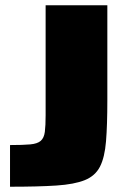

<svg xmlns="http://www.w3.org/2000/svg" viewBox="-20 -708 478 728"><path d="M18 0V-158Q67 -158 94.5 -160.5Q122 -163 134.5 -174Q147 -185 150 -208Q153 -231 153 -271V-688H387V-328Q387 -234 382 -172.5Q377 -111 359 -76Q341 -41 301.5 -25Q262 -9 193.5 -4.5Q125 0 18 0Z"/></svg>

Font: Saira Thin Black
Style: Regular
Weight: 900
Version: Version 1.101